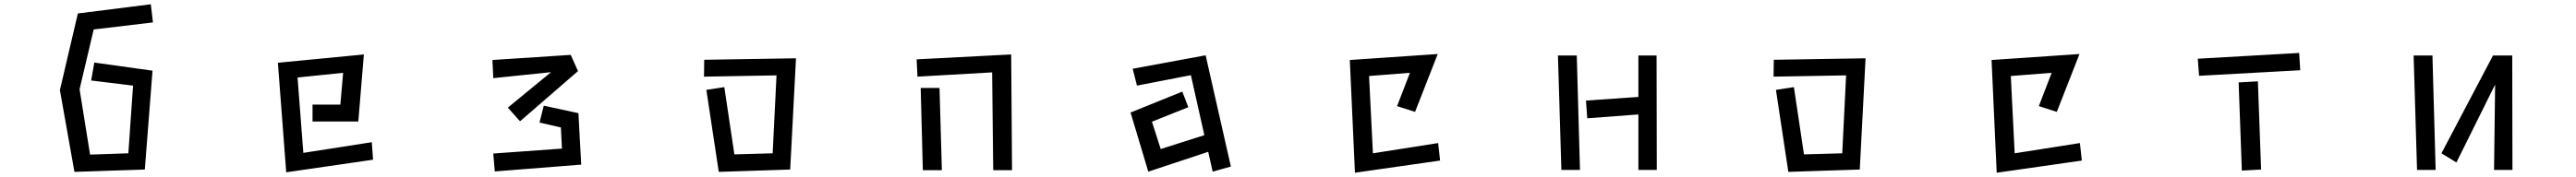

<svg xmlns="http://www.w3.org/2000/svg" viewBox="-20 -780 12040 829"><path d="M260 -358 344 -717 685 -760 695 -675 418 -642 352 -362 401 -56 580 -62 602 -379 406 -403 421 -487 693 -449 657 14 328 25Z M1279 -486 1681 -525 1655 -211H1441V-290H1571L1584 -439L1371 -417L1398 -64L1718 -114L1724 -32L1318 27Z M2354 -276 2556 -442 2286 -414 2282 -499 2648 -523 2682 -447 2411 -212ZM2286 -61 2607 -84 2602 -183 2502 -206 2522 -285 2684 -250 2697 -9 2293 23Z M3282 -359 3366 -372 3413 -57 3592 -62 3610 -427 3271 -421 3272 -500 3701 -507 3674 13V14L3340 25Z M4618 -441 4269 -421 4265 -502 4707 -525 4711 17H4623ZM4284 -368H4372L4383 17H4294Z M5628 -69 5348 24 5265 -253 5507 -351 5535 -278 5365 -210 5406 -82 5610 -147 5547 -428 5295 -379 5275 -458 5616 -521 5734 0 5649 24Z M6290 -499 6701 -527 6595 -256 6511 -283 6571 -439 6380 -424 6398 -62 6703 -110 6712 -28 6314 29Z M7639 -244 7400 -226 7394 -309 7639 -326V-520H7724L7725 16H7639ZM7263 -520H7351L7366 16H7279Z M8282 -359 8366 -372 8413 -57 8592 -62 8610 -427 8271 -421 8272 -500 8701 -507 8674 13V14L8340 25Z M9290 -499 9701 -527 9595 -256 9511 -283 9571 -439 9380 -424 9398 -62 9703 -110 9712 -28 9314 29Z M10254 -505 10728 -532 10733 -451 10260 -425ZM10445 -394 10535 -399 10550 14 10460 19Z M11644 -384 11463 -19 11393 -62 11634 -520H11724L11725 16H11639ZM11263 -520H11351L11366 16H11279Z"/></svg>

Font: Moralerspace Krypton JPDOC
Style: Regular
Weight: 400
Version: v0.0.6; ttfautohint (v1.8.4.7-5d5b-dirty) -l 6 -r 45 -G 200 